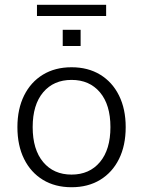

<svg xmlns="http://www.w3.org/2000/svg" viewBox="-20 -777 600 805"><path d="M280 8Q211 8 160 -23Q109 -54 81 -110.5Q53 -167 53 -244Q53 -320 81 -376.5Q109 -433 160 -464Q211 -495 280 -495Q349 -495 400 -464Q451 -433 479 -376.5Q507 -320 507 -244Q507 -167 479 -110.5Q451 -54 400 -23Q349 8 280 8ZM280 -45Q355 -45 399 -97.5Q443 -150 443 -244Q443 -338 399 -390Q355 -442 280 -442Q205 -442 161 -390Q117 -338 117 -244Q117 -150 161 -97.5Q205 -45 280 -45ZM135 -710V-757H425V-710ZM243 -584V-652H318V-584Z"/></svg>

Font: Nunito Sans 11pt Light
Style: Regular
Weight: 300
Version: Version 3.101;gftools[0.9.27]